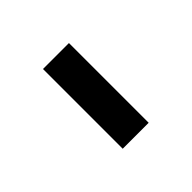

<svg xmlns="http://www.w3.org/2000/svg" viewBox="-75 -925 409 409"><g transform="rotate(-45 129.0 -721.0)"><path d="M89.8 -840.8H168V-600.6H89.8Z"/></g></svg>

Font: Lohit Tamil
Style: Regular
Weight: 400
Version: 2.91.1